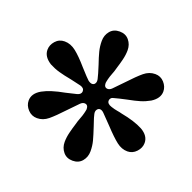

<svg xmlns="http://www.w3.org/2000/svg" viewBox="-89 -907 627 628"><g transform="rotate(20 224.5 -593.0)"><path d="M427 -503Q427 -486 414 -472Q401 -458 383 -458Q363 -458 345 -472Q327 -486 299 -516Q277 -539 266 -550Q259 -557 252 -557Q246 -557 242 -551Q238 -545 240 -536Q243 -523 246.5 -513.5Q250 -504 252 -497Q261 -470 265.5 -453Q270 -436 270 -417Q270 -397 258 -382.5Q246 -368 225 -368Q204 -368 192 -382.5Q180 -397 180 -417Q180 -433 184.5 -451Q189 -469 192.5 -479.5Q196 -490 197 -495Q207 -520 210 -536L211 -542Q211 -558 198 -558Q191 -558 184 -551L152 -518Q124 -488 106.5 -473.5Q89 -459 68 -459Q49 -459 36 -473Q23 -487 23 -504Q23 -529 51 -545Q78 -560 127 -569Q162 -577 165 -578Q179 -582 179 -593Q179 -604 165 -608L130 -616Q103 -621 85.5 -626Q68 -631 51 -640Q24 -657 24 -681Q24 -698 36.5 -712Q49 -726 68 -726Q89 -726 108 -711Q127 -696 152 -667Q179 -637 185 -632Q193 -626 199 -626Q206 -626 209.5 -632Q213 -638 211 -647Q208 -661 198 -692Q190 -715 185.5 -732.5Q181 -750 181 -769Q181 -789 193 -803.5Q205 -818 226 -818Q247 -818 259 -803.5Q271 -789 271 -769Q271 -753 266.5 -735Q262 -717 258.5 -706.5Q255 -696 254 -691Q244 -666 241 -650L240 -644Q240 -628 253 -628Q260 -628 267 -635L299 -668Q327 -698 344.5 -712.5Q362 -727 383 -727Q402 -727 414.5 -713Q427 -699 427 -682Q427 -658 400 -641Q384 -632 367.5 -627Q351 -622 325 -617Q297 -611 283 -607Q276 -606 272.5 -602Q269 -598 269 -593Q269 -582 285 -577Q297 -573 306.5 -571.5Q316 -570 323 -568Q371 -559 399 -544Q427 -528 427 -503Z"/></g></svg>

Font: Shippori Mincho B1 SemiBold
Style: Regular
Weight: 600
Designer: FONTDASU
Foundry: FONTDASU / Google Inc. / but / Adobe
Version: Version 3.110; ttfautohint (v1.8.3)